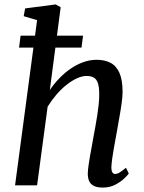

<svg xmlns="http://www.w3.org/2000/svg" viewBox="-20 -837 651 867"><path d="M444 10Q419 10 404 2.5Q389 -5 382.5 -19.5Q376 -34 376.5 -55Q377 -70.5 379.8 -90.2Q382.5 -110 386.5 -132.5Q390.5 -155 394.8 -177.8Q399 -200.5 402.5 -221Q406 -242 410.8 -266.2Q415.5 -290.5 419.2 -316.2Q423 -342 425.8 -366.8Q428.5 -391.5 428 -413.5Q428 -445 421.8 -462.5Q415.5 -480 403 -487Q390.5 -494 371 -494Q350 -494 326.5 -483Q303 -472 279 -452.8Q255 -433.5 233.5 -408.2Q212 -383 195 -355L147.5 0H48L147.5 -746L87 -764L93.5 -799L231 -817L254 -804.5L205 -430.5Q224 -458.5 247.8 -483.2Q271.5 -508 298.8 -526.8Q326 -545.5 355.8 -556.2Q385.5 -567 416.5 -567Q452.5 -567 478.8 -553.5Q505 -540 519.2 -508.2Q533.5 -476.5 533.5 -422Q533.5 -401 529.2 -370.2Q525 -339.5 519 -306.8Q513 -274 508.5 -247Q505 -228 501.2 -206.8Q497.5 -185.5 493.5 -163.8Q489.5 -142 486.8 -121.8Q484 -101.5 483 -84.5Q482.5 -67.5 487 -59.5Q491.5 -51.5 499 -51.5Q509.5 -51.5 520.2 -58.2Q531 -65 549 -79.5L561.5 -53.5Q557.5 -47 541.8 -31.8Q526 -16.5 501 -3.2Q476 10 444 10ZM73 -676H355L348 -622H66Z"/></svg>

Font: Merriweather 20pt
Style: Italic
Weight: 400
Italic angle: -7.8°
Version: Version 2.101